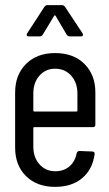

<svg xmlns="http://www.w3.org/2000/svg" viewBox="-20 -721 426 749"><path d="M39 -145V-360Q39 -429 81.5 -471.5Q124 -514 195 -514Q267 -514 309.5 -471.5Q352 -429 352 -361V-235Q352 -225 342 -225H114Q110 -225 110 -221V-149Q110 -107 134 -80Q158 -53 196 -53Q229 -53 251 -72Q273 -91 279 -123Q282 -132 290 -132L340 -130Q345 -130 347.5 -127Q350 -124 349 -119Q341 -60 300.5 -26Q260 8 195 8Q124 8 81.5 -34Q39 -76 39 -145ZM114 -286H278Q282 -286 282 -290V-356Q282 -399 257.5 -426Q233 -453 195 -453Q158 -453 134 -426Q110 -399 110 -356V-290Q110 -286 114 -286ZM86 -591 153 -694Q158 -701 165 -701H222Q229 -701 234 -694L302 -591L304 -586Q304 -579 295 -579H252Q245 -579 240 -586L197 -659Q196 -661 194 -661Q192 -661 191 -659L147 -586Q142 -579 135 -579H92Q86 -579 84.5 -582.5Q83 -586 86 -591Z"/></svg>

Font: Barlow Condensed
Style: Regular
Weight: 400
Width: 3
Designer: Jeremy Tribby
Foundry: Tribby Type
Version: Version 1.500